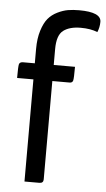

<svg xmlns="http://www.w3.org/2000/svg" viewBox="-53 -774 448 809"><g transform="rotate(5 171.0 -369.5)"><path d="M82 -432H13Q13 -480 15.5 -490Q18 -500 33 -500H82V-561Q82 -605 92.5 -638.5Q103 -672 118.5 -690.5Q134 -709 157.5 -720.5Q181 -732 202 -735.5Q223 -739 249 -739Q342 -739 342 -698Q342 -675 333 -654Q304 -666 262 -666Q215 -666 188.5 -646Q162 -626 162 -567V-500H252Q252 -452 249.5 -442Q247 -432 235 -432H162V-16Q162 0 145 0H82Z"/></g></svg>

Font: YanoneKaffeesatzRR
Style: Regular
Weight: 400
Designer: Yanone (Cyrillic: Daniel Pouzeot & Huerta Tipografica)
Foundry: Yanone
Version: Version 1.100;PS 001.100;hotconv 1.0.70;makeotf.lib2.5.58329